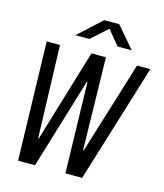

<svg xmlns="http://www.w3.org/2000/svg" viewBox="-128 -979 916 1074"><g transform="rotate(15 330.5 -442.0)"><path d="M79 0 61 -686H138L155 -151H159L320 -686H404L415 -151H419L584 -686H661L450 0H353L340 -525H336L177 0ZM207 -761 341 -884H428L533 -761H451L382 -845L288 -761Z"/></g></svg>

Font: Chivo Mono Medium Light
Style: Italic
Weight: 300
Italic angle: -8.05°
Monospace: yes
Version: Version 1.008